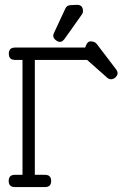

<svg xmlns="http://www.w3.org/2000/svg" viewBox="-20 -755 504 775"><path d="M309.6 -695.3C313.2 -699.9 314.9 -704.8 314.9 -710C314.9 -726.9 307.1 -735.4 291.5 -735.4H289.1L266.6 -734.4C255.5 -734.4 247.9 -729.7 243.7 -720.2L198.2 -622.6C196 -618.3 194.8 -614.3 194.8 -610.4C194.8 -607.4 195.7 -604.5 197.5 -601.6C199.3 -598.6 201.5 -596 204.1 -593.8C206.7 -591.5 209.6 -589.6 212.9 -588.1C216.1 -586.7 219.2 -585.9 222.2 -585.9C228.4 -585.9 234.5 -590 240.7 -598.1ZM331.5 -513.2 412.1 -441.9C417 -437.3 422.4 -435.1 428.2 -435.1C431.5 -435.1 434.7 -435.8 438 -437.3C441.2 -438.7 444.1 -440.7 446.5 -443.1C449 -445.6 450.9 -448.2 452.4 -450.9C453.9 -453.7 454.6 -456.4 454.6 -459C454.6 -464.5 452.5 -470.1 448.2 -475.6L370.1 -578.1C366.5 -582.4 362.6 -585 358.4 -586.2C354.2 -587.3 350.4 -587.9 347.2 -587.9C342.3 -588.2 338.3 -587 335.2 -584.2C332.1 -581.5 329.4 -577.3 327.1 -571.8L323.7 -563H40.5C23.9 -563 15.6 -554.7 15.6 -538.1C15.6 -521.5 23.9 -513.2 40.5 -513.2H70.8V-49.3H39.6C23.3 -49.3 15.1 -41 15.1 -24.4C15.1 -8.1 23.3 0 39.6 0H162.1C178.4 0 186.5 -8.1 186.5 -24.4C186.5 -41 178.4 -49.3 162.1 -49.3H120.6V-513.2Z"/></svg>

Font: Nathan
Style: Regular
Weight: 400
Designer: Peter Wiegel
Foundry: Peter Wiegel
Version: Version 1.001 2009